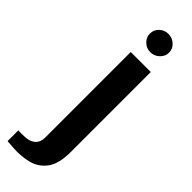

<svg xmlns="http://www.w3.org/2000/svg" viewBox="-323 -657 773 773"><g transform="rotate(45 63.0 -270.5)"><path d="M-23 112Q-29 111 -42.5 110.5Q-56 110 -60 109V48Q-52 49 -40 48.5Q-28 48 -21 48Q7 46 22 32Q37 18 37 -7V-495H151V-40Q151 27 126.5 60.5Q102 94 62.5 104.5Q23 115 -23 112ZM93 -550Q71 -550 55 -565.5Q39 -581 39 -602Q39 -624 55 -639Q71 -654 93 -654Q115 -654 131.5 -639Q148 -624 148 -602Q148 -581 131.5 -565.5Q115 -550 93 -550Z"/></g></svg>

Font: Alumni Sans
Style: Bold
Weight: 700
Designer: Robert E. Leuschke
Foundry: Robert E. Leuschke
Version: Version 1.018